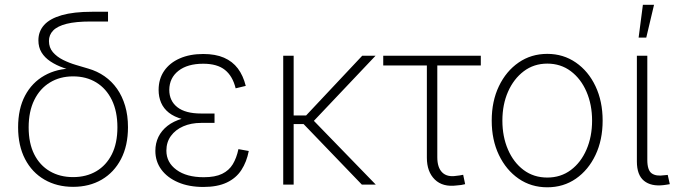

<svg xmlns="http://www.w3.org/2000/svg" viewBox="-20 -777 2852 808"><path d="M287.6 9.3Q219.7 9.3 167.2 -21Q114.7 -51.3 85.4 -107.7Q56.2 -164.1 56.2 -241.2Q56.2 -319.3 85.4 -374.5Q114.7 -429.7 167.2 -459.2Q219.7 -488.8 287.6 -488.8L323.7 -469.7Q282.7 -479 249.5 -490.7Q216.3 -502.4 192.1 -518.6Q168 -534.7 154.8 -556.4Q141.6 -578.1 141.6 -607.4Q141.6 -645 165.8 -671.9Q189.9 -698.7 240 -713.1Q290 -727.5 367.7 -727.5H434.6V-686.5H361.3Q298.8 -686.5 260.3 -676.8Q221.7 -667 203.9 -648.7Q186 -630.4 186 -604.5Q186 -576.7 202.6 -557.4Q219.2 -538.1 245.1 -525.1Q271 -512.2 299.6 -503.7Q328.1 -495.1 351.6 -488.3Q389.2 -477.5 419.9 -456.1Q450.7 -434.6 472.7 -403.3Q494.6 -372.1 506.6 -331.5Q518.6 -291 518.6 -241.7Q518.6 -164.1 489.3 -107.7Q460 -51.3 408 -21Q356 9.3 287.6 9.3ZM287.6 -31.7Q343.3 -31.7 385.3 -56.4Q427.2 -81.1 450.7 -127.7Q474.1 -174.3 474.1 -241.2Q474.1 -308.1 450.7 -356.2Q427.2 -404.3 385.3 -429.9Q343.3 -455.6 287.6 -455.6Q232.4 -455.6 190.2 -429.9Q147.9 -404.3 124.3 -356.2Q100.6 -308.1 100.6 -241.2Q100.6 -174.3 124 -127.7Q147.5 -81.1 189.7 -56.4Q231.9 -31.7 287.6 -31.7Z M835.9 9.8Q774.9 9.8 729.5 -9.8Q684.1 -29.3 658.9 -63.5Q633.8 -97.7 633.8 -142.1Q633.8 -174.3 646.7 -200.9Q659.7 -227.5 684.8 -247.3Q710 -267.1 747.1 -277.8Q784.2 -288.6 832.5 -288.6H882.8V-259.8H826.2Q784.2 -259.8 751.2 -245.4Q718.3 -231 699.2 -204.8Q680.2 -178.7 680.2 -143.1Q680.2 -93.3 722.7 -62.3Q765.1 -31.2 837.4 -31.2Q885.3 -31.2 914.6 -45.4Q943.8 -59.6 959.7 -85.9Q975.6 -112.3 983.4 -149.4L1026.9 -141.6Q1018.1 -95.7 995.8 -61.5Q973.6 -27.3 934.3 -8.8Q895 9.8 835.9 9.8ZM832.5 -266.1Q783.2 -266.1 748 -275.6Q712.9 -285.2 690.7 -302.7Q668.5 -320.3 658 -344.7Q647.5 -369.1 647.5 -398.4Q647.5 -444.8 670.9 -478.8Q694.3 -512.7 736.6 -531.2Q778.8 -549.8 835.4 -549.8Q886.7 -549.8 922.6 -534.2Q958.5 -518.6 981 -488.8Q1003.4 -459 1014.2 -415.5L971.7 -405.3Q959 -457 926.5 -482.9Q894 -508.8 835.4 -508.8Q769 -508.8 731 -479Q692.9 -449.2 692.4 -398.9Q692.4 -352.5 726.3 -325.9Q760.3 -299.3 826.2 -299.3H882.8V-266.1Z M1215.8 -542.5V0H1171.9V-542.5ZM1560.5 -542.5 1288.1 -254.9H1194.8V-291H1268.1L1504.4 -542.5ZM1502.9 0 1252.9 -259.8 1286.1 -283.7 1561.5 0Z M1902.3 3.4Q1843.3 11.2 1809.8 -21.5Q1776.4 -54.2 1776.4 -113.3V-501.5H1592.8V-542.5H2003.4V-501.5H1820.3V-115.2Q1820.3 -71.8 1841.1 -51.3Q1861.8 -30.8 1900.9 -37.1Q1907.2 -37.6 1914.8 -38.8Q1922.4 -40 1929.2 -41.5L1937.5 -2Q1930.2 0 1920.9 1.5Q1911.6 2.9 1902.3 3.4Z M2283.2 11.2Q2215.3 11.2 2162.6 -25.1Q2109.9 -61.5 2079.6 -124.8Q2049.3 -188 2049.3 -269.5Q2049.3 -351.1 2079.6 -414.3Q2109.9 -477.5 2162.6 -513.9Q2215.3 -550.3 2283.2 -550.3Q2350.6 -550.3 2403.3 -513.9Q2456.1 -477.5 2486.1 -414.1Q2516.1 -350.6 2516.1 -269.5Q2516.1 -188 2486.1 -124.8Q2456.1 -61.5 2403.6 -25.1Q2351.1 11.2 2283.2 11.2ZM2283.2 -29.8Q2339.8 -29.8 2382.3 -61.5Q2424.8 -93.3 2448.2 -147.7Q2471.7 -202.1 2471.7 -269.5Q2471.7 -336.4 2448.2 -390.9Q2424.8 -445.3 2382.3 -477.3Q2339.8 -509.3 2283.2 -509.3Q2226.6 -509.3 2184.1 -477.1Q2141.6 -444.8 2117.9 -390.9Q2094.2 -336.9 2094.2 -269.5Q2094.2 -202.1 2117.7 -147.7Q2141.1 -93.3 2183.6 -61.5Q2226.1 -29.8 2283.2 -29.8Z M2772.9 2Q2720.2 8.3 2690.2 -16.1Q2660.2 -40.5 2660.2 -97.2V-542.5H2704.1V-104Q2704.1 -60.5 2722.7 -47.4Q2741.2 -34.2 2775.9 -39.6Q2782.2 -40 2784.2 -40.3Q2786.1 -40.5 2790 -41L2798.8 -2Q2793.5 -1 2786.9 0Q2780.3 1 2772.9 2ZM2667.5 -618.7 2685.5 -756.8H2732.4L2699.7 -618.7Z"/></svg>

Font: Inter 16pt ExtraLight
Style: Regular
Weight: 250
Version: Version 4.001;git-66647c0bb